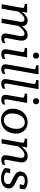

<svg xmlns="http://www.w3.org/2000/svg" viewBox="1491 -2277 798 3820"><g transform="rotate(90 1890.0 -367.0)"><path d="M64 0H153L216 -364L210 -377L232 -508H62L54 -462L68 -460Q93 -457 109.5 -452Q126 -447 133.5 -438.5Q141 -430 138 -415ZM749 -161 780 -325Q785 -349 787 -368.5Q789 -388 789 -401Q789 -438 775.5 -464Q762 -490 737 -504Q712 -518 679 -518Q630 -518 590.5 -492.5Q551 -467 515.5 -421.5Q480 -376 443 -315L467 -290Q502 -345 532.5 -381.5Q563 -418 592.5 -436.5Q622 -455 652 -455Q678 -455 688.5 -438Q699 -421 699 -392Q699 -380 696.5 -363.5Q694 -347 689 -321L661 -179Q655 -150 652 -130.5Q649 -111 647.5 -97.5Q646 -84 646 -71Q646 -45 658 -27.5Q670 -10 691 -1.5Q712 7 739 7Q759 7 776.5 3Q794 -1 808.5 -8Q823 -15 833 -22L843 -74Q838 -72 825.5 -67Q813 -62 798 -57.5Q783 -53 768 -53Q752 -53 744 -60Q736 -67 736 -80Q736 -88 737.5 -98.5Q739 -109 742 -124.5Q745 -140 749 -161ZM348 0H437L494 -325Q496 -337 497.5 -348Q499 -359 500 -368.5Q501 -378 501.5 -386Q502 -394 502 -401Q502 -438 488.5 -464Q475 -490 450.5 -504Q426 -518 393 -518Q345 -518 305.5 -492.5Q266 -467 231 -421.5Q196 -376 159 -315L183 -290Q218 -345 248.5 -381.5Q279 -418 308 -436.5Q337 -455 367 -455Q393 -455 403.5 -438Q414 -421 414 -392Q414 -380 412 -363.5Q410 -347 405 -321Z M960 -71Q960 -84 961.5 -97.5Q963 -111 966.5 -130.5Q970 -150 975 -179L1016 -413Q1019 -429 1011.5 -438Q1004 -447 987.5 -452Q971 -457 946 -460L931 -462L940 -508H1121L1060 -161Q1057 -140 1054.5 -124.5Q1052 -109 1051 -98.5Q1050 -88 1050 -80Q1050 -67 1058 -60Q1066 -53 1082 -53Q1097 -53 1112 -57.5Q1127 -62 1139.5 -67Q1152 -72 1157 -74L1147 -22Q1137 -15 1123 -8Q1109 -1 1091.5 3Q1074 7 1054 7Q1027 7 1005.5 -1.5Q984 -10 972 -27.5Q960 -45 960 -71ZM1026 -686Q1026 -714 1043.5 -730Q1061 -746 1087 -746Q1113 -746 1130.5 -730Q1148 -714 1148 -686Q1148 -658 1130.5 -641.5Q1113 -625 1087 -625Q1061 -625 1043.5 -641.5Q1026 -658 1026 -686Z M1356 -642Q1359 -657 1351.5 -665Q1344 -673 1328 -678Q1312 -683 1286 -687L1275 -689L1283 -735H1460L1358 -161Q1355 -140 1352.5 -124.5Q1350 -109 1349 -98.5Q1348 -88 1348 -80Q1348 -67 1356 -60Q1364 -53 1381 -53Q1396 -53 1411 -57.5Q1426 -62 1438.5 -67Q1451 -72 1456 -74L1446 -22Q1436 -15 1422 -8Q1408 -1 1390.5 3Q1373 7 1353 7Q1326 7 1305 -1.5Q1284 -10 1272 -27.5Q1260 -45 1260 -71Q1260 -84 1261.5 -98Q1263 -112 1266.5 -132Q1270 -152 1275 -181Z M1650 -642Q1653 -657 1645.5 -665Q1638 -673 1622 -678Q1606 -683 1580 -687L1569 -689L1577 -735H1754L1652 -161Q1649 -140 1646.5 -124.5Q1644 -109 1643 -98.5Q1642 -88 1642 -80Q1642 -67 1650 -60Q1658 -53 1675 -53Q1690 -53 1705 -57.5Q1720 -62 1732.5 -67Q1745 -72 1750 -74L1740 -22Q1730 -15 1716 -8Q1702 -1 1684.5 3Q1667 7 1647 7Q1620 7 1599 -1.5Q1578 -10 1566 -27.5Q1554 -45 1554 -71Q1554 -84 1555.5 -98Q1557 -112 1560.5 -132Q1564 -152 1569 -181Z M1867 -71Q1867 -84 1868.5 -97.5Q1870 -111 1873.5 -130.5Q1877 -150 1882 -179L1923 -413Q1926 -429 1918.5 -438Q1911 -447 1894.5 -452Q1878 -457 1853 -460L1838 -462L1847 -508H2028L1967 -161Q1964 -140 1961.5 -124.5Q1959 -109 1958 -98.5Q1957 -88 1957 -80Q1957 -67 1965 -60Q1973 -53 1989 -53Q2004 -53 2019 -57.5Q2034 -62 2046.5 -67Q2059 -72 2064 -74L2054 -22Q2044 -15 2030 -8Q2016 -1 1998.5 3Q1981 7 1961 7Q1934 7 1912.5 -1.5Q1891 -10 1879 -27.5Q1867 -45 1867 -71ZM1933 -686Q1933 -714 1950.5 -730Q1968 -746 1994 -746Q2020 -746 2037.5 -730Q2055 -714 2055 -686Q2055 -658 2037.5 -641.5Q2020 -625 1994 -625Q1968 -625 1950.5 -641.5Q1933 -658 1933 -686Z M2522 -173Q2530 -193 2534.5 -214.5Q2539 -236 2541.5 -257.5Q2544 -279 2544 -300Q2544 -350 2528 -386Q2512 -422 2482.5 -441.5Q2453 -461 2413 -461Q2384 -461 2360 -451Q2336 -441 2317 -424Q2298 -407 2283.5 -383.5Q2269 -360 2259 -333Q2252 -313 2247 -291.5Q2242 -270 2239.5 -248.5Q2237 -227 2237 -206Q2237 -156 2253 -120Q2269 -84 2298.5 -64.5Q2328 -45 2368 -45Q2397 -45 2421 -55Q2445 -65 2464 -82Q2483 -99 2497.5 -122.5Q2512 -146 2522 -173ZM2143 -220Q2143 -274 2156.5 -320Q2170 -366 2195 -402.5Q2220 -439 2254 -465Q2288 -491 2328.5 -504.5Q2369 -518 2414 -518Q2478 -518 2528.5 -489.5Q2579 -461 2608.5 -408.5Q2638 -356 2638 -284Q2638 -230 2624.5 -184.5Q2611 -139 2586 -102.5Q2561 -66 2527 -40.5Q2493 -15 2452.5 -1.5Q2412 12 2367 12Q2304 12 2253 -16Q2202 -44 2172.5 -96.5Q2143 -149 2143 -220Z M2746 0H2835L2898 -364L2892 -377L2914 -508H2744L2736 -462L2750 -460Q2775 -457 2791.5 -452Q2808 -447 2815.5 -438.5Q2823 -430 2820 -415ZM3171 -161 3202 -325Q3207 -349 3209 -368.5Q3211 -388 3211 -401Q3211 -457 3178 -487.5Q3145 -518 3089 -518Q3038 -518 2996 -493Q2954 -468 2916 -422Q2878 -376 2841 -315L2865 -290Q2900 -346 2933.5 -382.5Q2967 -419 2998.5 -437Q3030 -455 3062 -455Q3094 -455 3107.5 -438Q3121 -421 3121 -392Q3121 -380 3118.5 -363.5Q3116 -347 3111 -321L3083 -179Q3077 -150 3074 -130.5Q3071 -111 3069.5 -97.5Q3068 -84 3068 -71Q3068 -45 3080 -27.5Q3092 -10 3113 -1.5Q3134 7 3161 7Q3181 7 3198.5 3Q3216 -1 3230.5 -8Q3245 -15 3255 -22L3265 -74Q3260 -72 3247.5 -67Q3235 -62 3220 -57.5Q3205 -53 3190 -53Q3174 -53 3166 -60Q3158 -67 3158 -80Q3158 -88 3159.5 -98.5Q3161 -109 3164 -124.5Q3167 -140 3171 -161Z M3531 11Q3480 11 3440 0Q3400 -11 3370.5 -29Q3341 -47 3320 -69L3338 -171H3426L3401 -44Q3386 -50 3380.5 -60.5Q3375 -71 3377.5 -85Q3380 -99 3389 -113Q3404 -91 3425 -76Q3446 -61 3474 -53.5Q3502 -46 3538 -46Q3572 -46 3595.5 -57Q3619 -68 3631.5 -87.5Q3644 -107 3644 -132Q3644 -149 3635 -162Q3626 -175 3610 -185.5Q3594 -196 3573.5 -205Q3553 -214 3531 -224Q3498 -239 3466 -257.5Q3434 -276 3413 -303Q3392 -330 3392 -370Q3392 -416 3416 -449Q3440 -482 3482.5 -500Q3525 -518 3581 -518Q3622 -518 3655 -510Q3688 -502 3712 -487.5Q3736 -473 3749 -453L3733 -360H3647L3665 -459Q3671 -459 3680.5 -449Q3690 -439 3694.5 -423.5Q3699 -408 3690 -390Q3685 -415 3668.5 -430.5Q3652 -446 3628.5 -453.5Q3605 -461 3578 -461Q3526 -461 3501 -440Q3476 -419 3476 -387Q3476 -362 3492.5 -345Q3509 -328 3535.5 -315Q3562 -302 3592 -288Q3625 -274 3656.5 -256Q3688 -238 3708.5 -211.5Q3729 -185 3729 -145Q3729 -98 3703.5 -62.5Q3678 -27 3633.5 -8Q3589 11 3531 11Z"/></g></svg>

Font: Roboto Serif 20pt
Style: Italic
Weight: 400
Italic angle: -10°
Designer: Greg Gazdowicz
Foundry: Commercial Type
Version: Version 1.008